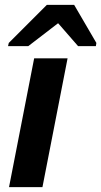

<svg xmlns="http://www.w3.org/2000/svg" viewBox="-20 -767 415 787"><path d="M154 0H17L120 -528H257ZM284 -747 375 -591 373 -578H300L219 -671H217L96 -578H13L16 -591L172 -747Z"/></svg>

Font: Libra Sans
Style: Bold Italic
Weight: 700
Italic angle: -12°
Foundry: Context Ltd
Version: Version 1.002